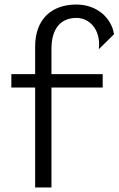

<svg xmlns="http://www.w3.org/2000/svg" viewBox="-20 -827 523 847"><path d="M135 -621V-500H30V-441H135V0H207V-441H433V-500H207V-611C207 -704 250 -748 318 -748C369 -748 426 -703 416 -610L483 -676C471 -751 405 -807 317 -807C208 -807 135 -743 135 -621Z"/></svg>

Font: Absans
Style: Regular
Weight: 400
Designer: Valerio Monopoli
Version: Version 1.200;Glyphs 3.2 (3217)